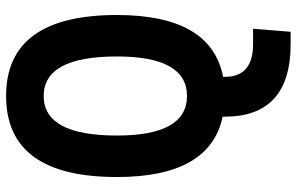

<svg xmlns="http://www.w3.org/2000/svg" viewBox="-191 -552 968 626"><g transform="rotate(-90 293.0 -239.0)"><path d="M462.4 224.6Q225.6 224.6 225.6 9.8V2.9Q28.8 -38.6 28.8 -341.8Q28.8 -703.1 293 -703.1Q557.1 -703.1 557.1 -341.8Q557.1 -34.7 355.5 4.4V10.7Q355.5 102.1 462.4 102.1H512.2L502.4 224.6ZM293 -113.3Q421.9 -113.3 421.9 -341.8Q421.9 -580.6 293 -580.6Q164.1 -580.6 164.1 -341.8Q164.1 -113.3 293 -113.3Z"/></g></svg>

Font: Caskaydia Cove
Style: Bold
Weight: 700
Monospace: yes
Designer: Aaron Bell
Foundry: Saja Typeworks
Version: Version 4.300; ttfautohint (v1.8.3)